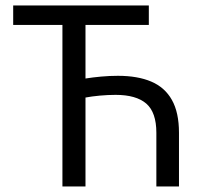

<svg xmlns="http://www.w3.org/2000/svg" viewBox="-20 -676 736 696"><path d="M206.3 0V-585.6H27.8V-656.3H519.5V-585.6H289.9V-391.4Q316 -395.6 346.7 -398.4Q377.3 -401.2 407.4 -401.2Q479.1 -401.2 528.4 -380.2Q577.7 -359.2 603.2 -313.6Q628.8 -268.1 628.8 -194.6V0H546.8V-194.6Q546.8 -268.8 510.2 -300.5Q473.5 -332.1 399.2 -332.1Q371.5 -332.1 341.7 -329.4Q311.8 -326.6 289.9 -322.4V0Z"/></svg>

Font: Source Sans 3
Style: Regular
Weight: 200
Designer: Paul D. Hunt
Foundry: Adobe
Version: Version 3.046;hotconv 1.0.118;makeotfexe 2.5.65603